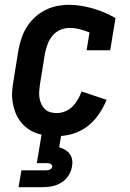

<svg xmlns="http://www.w3.org/2000/svg" viewBox="-20 -558 540 798"><path d="M215 8Q193 8 171 5Q149 2 129 -5.5Q109 -13 92 -26Q75 -39 63 -55.5Q51 -72 43.5 -92Q36 -112 32.5 -133.5Q29 -155 30.5 -177.5Q32 -200 36 -222L57 -352Q62 -377 70 -401Q78 -425 92 -447Q106 -469 126 -487Q146 -505 169 -516.5Q192 -528 217 -533Q242 -538 267 -538Q293 -538 319 -533.5Q345 -529 369 -522Q393 -515 416 -505Q439 -495 460 -483L438 -349H340L352 -423Q332 -431 311.5 -436.5Q291 -442 269 -442Q250 -442 231 -434Q212 -426 198.5 -410Q185 -394 178 -375Q171 -356 167 -337L146 -207Q144 -193 143 -179Q142 -165 144 -151.5Q146 -138 151.5 -126Q157 -114 166 -105Q175 -96 188 -92Q201 -88 215 -88Q233 -88 250.5 -95Q268 -102 281 -115Q294 -128 303.5 -144.5Q313 -161 319 -178L423 -143Q410 -111 390 -82Q370 -53 342 -32Q314 -11 281 -1.5Q248 8 215 8ZM57 220 69 150H169Q173 150 177.5 149.5Q182 149 186 147.5Q190 146 193.5 142.5Q197 139 197 135Q198 131 195.5 127.5Q193 124 189.5 122.5Q186 121 182 120.5Q178 120 174 120H133L153 0H235L226 54Q239 58 250.5 64.5Q262 71 270 82Q278 93 280 107Q282 121 279 135Q276 154 264.5 172Q253 190 235 201Q217 212 197 216Q177 220 157 220Z"/></svg>

Font: Iosevka Slab
Style: Bold Italic
Weight: 700
Italic angle: -9°
Monospace: yes
Designer: Belleve Invis
Foundry: Belleve Invis
Version: Version 11.1.0; ttfautohint (v1.8.3)